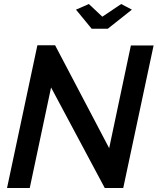

<svg xmlns="http://www.w3.org/2000/svg" viewBox="-20 -935 784 955"><path d="M166 -710H254L523 -198L631 -709H744L593 0H501L234 -500L128 0H15ZM358 -887 422 -915 489 -852 583 -915 636 -887 516 -792H436Z"/></svg>

Font: Raleway Thin SemiBold
Style: Italic
Weight: 600
Italic angle: -12°
Version: Version 4.026